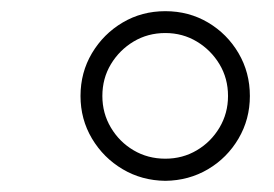

<svg xmlns="http://www.w3.org/2000/svg" viewBox="-20 -756 495 347"><path d="M278.8 -429.2Q236.3 -429.7 201.7 -450.2Q167 -470.7 146.2 -505.6Q125.5 -540.5 125.5 -582.5Q125.5 -625 146.2 -659.9Q167 -694.8 201.7 -715.3Q236.3 -735.8 278.8 -735.8Q321.3 -735.8 356 -715.3Q390.6 -694.8 411.1 -659.9Q431.6 -625 431.6 -582.5Q431.6 -540.5 411.1 -505.6Q390.6 -470.7 356 -450.2Q321.3 -429.7 278.8 -429.2ZM278.8 -469.2Q310.1 -469.2 335.7 -484.4Q361.3 -499.5 376.7 -525.4Q392.1 -551.3 392.1 -582.5Q392.1 -614.3 376.7 -639.9Q361.3 -665.5 335.7 -680.9Q310.1 -696.3 278.8 -696.3Q247.1 -696.3 221.4 -680.9Q195.8 -665.5 180.4 -639.9Q165 -614.3 165 -582.5Q165 -551.3 180.4 -525.4Q195.8 -499.5 221.4 -484.4Q247.1 -469.2 278.8 -469.2Z"/></svg>

Font: Inter ExtraLight
Style: Italic
Weight: 250
Italic angle: -9.3988°
Designer: Rasmus Andersson
Foundry: rsms
Version: Version 4.001;git-66647c0bb